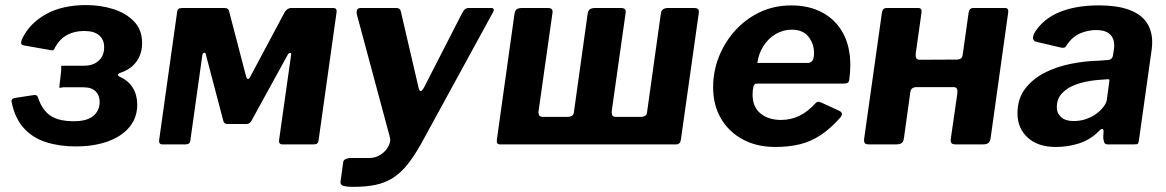

<svg xmlns="http://www.w3.org/2000/svg" viewBox="-20 -561 4529 746"><path d="M274.2 7.9Q210.9 7.9 159.4 -8.5Q107.8 -24.8 73.4 -62.2Q38.9 -99.7 25.6 -162.2Q21.3 -177.9 38.5 -180.5L113.8 -192Q125.3 -192.6 128.3 -180.2Q144.3 -133.2 175.9 -111.6Q207.5 -90 267.3 -90Q318.1 -90 342.7 -110.7Q367.3 -131.3 367.3 -166.3Q366.6 -191.2 351.2 -206.5Q335.7 -221.9 302.7 -221.9H235.9Q224.8 -222.6 218 -220.6Q211.3 -218.6 210.3 -221.9L217.1 -280.7Q218.5 -292.1 217.7 -298.9Q217 -305.7 220.2 -305.7H307Q331.1 -305.7 348.4 -314.6Q365.7 -323.6 375.5 -340Q385.3 -356.4 384.6 -378.9Q384.6 -406.8 365.2 -423.7Q345.9 -440.6 307.1 -440.6Q270.8 -440.6 242.4 -426.1Q214 -411.7 194.1 -377.4Q189.5 -362.3 179.5 -365.8L71.6 -384.7Q61.7 -386.7 62 -394.5Q62.2 -402.4 65.9 -409.9Q94.8 -470.3 158.4 -505.8Q222.1 -541.3 314.8 -541.3Q370.3 -541.3 419.5 -525.9Q468.7 -510.6 500 -478.5Q531.4 -446.4 532.1 -396.6Q532.8 -353.6 510.9 -322.8Q489.1 -292 448.4 -278.4Q440.2 -276.1 438.7 -271.7Q437.1 -267.3 444.9 -263.1Q477.7 -248.3 495.1 -221.4Q512.5 -194.4 513.2 -156.9Q514 -106.1 484.4 -69.1Q454.8 -32.1 400.6 -12.1Q346.5 7.9 274.2 7.9Z M611.2 0Q595.9 0 598.4 -17.4L668.2 -514.7Q669.5 -530 687.3 -530H852.3Q867.8 -530 870.1 -517.3L936.7 -262Q938.7 -254.6 943.3 -254.3Q947.9 -253.9 951.9 -262L1084.5 -510.7Q1088.6 -519.4 1096.2 -524.7Q1103.8 -530 1112.7 -530H1274.7Q1290.3 -530 1287.6 -512.6L1217.7 -15.3Q1216.7 0 1198.6 0H1077.3Q1062 0 1064.4 -17.4L1111.2 -348.8Q1112.2 -355.7 1107 -355.4Q1101.9 -355.2 1097.8 -348.1L956.9 -91.5Q949.8 -79.2 937.6 -79.2H863.3Q850.6 -79.2 847.6 -91.8L780 -348.5Q779 -357.1 773.5 -356Q768.1 -354.9 766.3 -347.8L719.6 -15.3Q718.6 0 700.5 0Z M1353.4 165Q1325.4 165 1313.4 160.9Q1301.4 156.9 1303.1 144.6L1313.7 67.6Q1314.7 61.3 1323.3 57Q1332 52.8 1348.5 52.8H1415.2Q1434.2 52.8 1450.3 44.7Q1466.4 36.7 1477.5 24.1Q1488.6 11.5 1493.4 -2.6Q1498.2 -16.7 1494.6 -28.9L1367.3 -502Q1360.3 -530 1382 -530H1519.3Q1534.7 -530 1537.2 -517.3L1606.7 -218.7Q1609.4 -206.8 1615 -207.4Q1620.5 -207.9 1627.3 -220.7L1775.5 -509.9Q1781 -521 1787.1 -525.5Q1793.1 -530 1800.7 -530H1887.4Q1905.7 -530 1894 -510.6L1617 -3.8Q1588.4 47.6 1561.2 80.6Q1534 113.6 1503.9 132Q1473.9 150.3 1437.4 157.6Q1401 165 1353.4 165Z M2675.6 -530Q2688.3 -530 2692.5 -525.1Q2696.6 -520.3 2694.9 -509.3L2625.7 -19.3Q2623.3 0 2607.2 0H1923.3Q1907.9 0 1910.4 -17.1L1978.8 -505.9Q1980.5 -519.6 1987.6 -524.8Q1994.8 -530 2008.9 -530H2107.1Q2119.8 -530 2124 -525.1Q2128.1 -520.3 2126.4 -509.3L2072.9 -131.9Q2071.2 -121.5 2074.4 -114.2Q2077.5 -107 2087.9 -107H2182.2Q2193.6 -106.3 2201.2 -110.5Q2208.9 -114.7 2209.9 -125.1L2263 -505.9Q2264.8 -519.6 2271.9 -524.8Q2279 -530 2293.1 -530H2391.4Q2404.1 -530 2408.2 -525.1Q2412.4 -520.3 2410.6 -509.3L2357.2 -131.9Q2355.5 -121.2 2358.6 -114.1Q2361.8 -107 2372.2 -107H2466.4Q2477.9 -106.3 2485.5 -110.5Q2493.1 -114.7 2494.1 -125.1L2547.3 -505.9Q2549 -519.6 2556.1 -524.8Q2563.3 -530 2577.4 -530Z M2992.1 10Q2920.3 10 2866 -19.3Q2811.7 -48.6 2781.3 -100.6Q2750.8 -152.6 2750.8 -221.7Q2750.8 -283.7 2773.2 -340.4Q2795.6 -397.1 2836.4 -442.3Q2877.2 -487.6 2932.7 -513.8Q2988.1 -540 3054.7 -540Q3123.9 -540 3175.3 -512.3Q3226.8 -484.6 3255.3 -432.7Q3283.8 -380.9 3283.8 -307.5Q3283.8 -294.2 3282.8 -280.1Q3281.8 -265.9 3279.8 -251.3Q3278.8 -242.9 3273.8 -239.5Q3268.8 -236.2 3257.2 -236.2H2920.3Q2910.1 -236.2 2907.1 -223.3Q2904.1 -210.5 2904.1 -193Q2904.1 -145.2 2935 -120.1Q2965.9 -95 3014.1 -95Q3052.3 -95 3085 -110.6Q3117.8 -126.2 3149.6 -160.8Q3155.1 -166.2 3160.4 -165.7Q3165.8 -165.2 3172.7 -161.8L3239.4 -131.1Q3259.3 -122.4 3245.6 -105.1Q3206.2 -60.6 3167.8 -35.5Q3129.4 -10.4 3086.8 -0.2Q3044.1 10 2992.1 10ZM3118.8 -316.4Q3129 -316.4 3136 -324.7Q3142.9 -333.1 3142.9 -355.4Q3142.9 -390.9 3121.3 -418.3Q3099.8 -445.7 3056 -445.7Q3022.8 -445.7 2993.9 -428.7Q2965.1 -411.6 2946.3 -382.2Q2927.5 -352.8 2922.6 -316.4Z M3356.6 0Q3343.9 0 3340.1 -4.9Q3336.4 -9.7 3337.4 -20.7L3406.5 -510.7Q3408.9 -530 3425.1 -530H3547.5Q3562.9 -530 3560.5 -512.9L3538.1 -353.7Q3536.6 -343.3 3539.6 -336.1Q3542.6 -328.8 3553.1 -328.8L3692.7 -329.5Q3704.1 -328.8 3711.8 -333Q3719.4 -337.2 3720.4 -347.6L3743.3 -510.7Q3745.7 -530 3761.8 -530H3884.3Q3899.7 -530 3897.3 -512.9L3828.9 -24.1Q3827.1 -10.7 3820.2 -5.4Q3813.2 0 3798.8 0H3693.4Q3680.7 0 3676.9 -4.9Q3673.1 -9.7 3674.1 -20.7L3699.6 -197.6Q3701 -209 3698.2 -215.7Q3695.3 -222.5 3684.6 -222.5H3544.9Q3534.5 -223.2 3526.7 -219.2Q3519 -215.1 3517.2 -204.4L3492.1 -24.1Q3490.4 -10.7 3483.4 -5.4Q3476.4 0 3462 0Z M4246.7 -48.6Q4215.4 -17.9 4172.7 -3.9Q4129.9 10 4082.8 10Q4012.2 10 3972.8 -26.6Q3933.3 -63.1 3933.3 -120.1Q3933.3 -176.8 3962.5 -215.5Q3991.7 -254.2 4038.6 -278.2Q4085.4 -302.1 4140.7 -313Q4196 -324 4247.4 -325.1L4282.8 -327.7Q4301.8 -328.3 4304.5 -346.5L4307.8 -367.6Q4308.8 -372.1 4309 -376.4Q4309.1 -380.6 4309.1 -384.4Q4309.1 -413.9 4291.2 -429.1Q4273.3 -444.3 4239.7 -444.3Q4207.6 -444.3 4176.7 -431.3Q4145.7 -418.4 4122.5 -382.3Q4119.5 -377.2 4115.4 -375.8Q4111.3 -374.4 4101.1 -376.4L4004.3 -399.2Q3998 -401.2 3994.7 -408Q3991.3 -414.7 3998.6 -432.3Q4032.3 -487.6 4096.2 -513.8Q4160.1 -540 4248 -540Q4323.5 -540 4369.4 -522.1Q4415.3 -504.3 4436 -472.3Q4456.7 -440.3 4456.7 -397.4Q4456.7 -390.4 4456.2 -383.3Q4455.7 -376.1 4454.7 -368.1L4405.4 -17.6Q4403.7 -5.1 4401 -2.6Q4398.3 0 4386.9 0H4284.1Q4273.7 0 4270.7 -7.1Q4267.7 -14.3 4266.5 -25.7L4267.8 -51.8Q4266.4 -70.3 4246.7 -48.6ZM4289.6 -240.6Q4291.3 -249.3 4289.8 -251.6Q4288.4 -253.9 4280 -252.9L4244.1 -250.2Q4223.4 -248.6 4196.2 -242.9Q4169 -237.2 4143.9 -225.5Q4118.7 -213.7 4102.4 -193.9Q4086.1 -174 4086.1 -144.4Q4086.1 -120.6 4103 -105.7Q4119.9 -90.7 4151.3 -90.7Q4178.7 -90.7 4201.4 -99Q4224.1 -107.3 4240.2 -119.3Q4256.5 -131.6 4267.9 -146.5Q4279.3 -161.4 4280.8 -175.6Z"/></svg>

Font: Libre Franklin Thin
Style: Italic
Weight: 100
Italic angle: -8°
Designer: Pablo Impallari, Rodrigo Fuenzalida, Nhung Nguyen
Foundry: Impallari Type
Version: Version 3.000